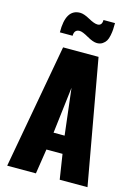

<svg xmlns="http://www.w3.org/2000/svg" viewBox="-150 -1128 869 1208"><g transform="rotate(15 284.0 -524.0)"><path d="M367 -891Q342 -891 302 -914Q262 -937 244 -937Q208 -937 208 -896H125Q123 -1048 217 -1048Q242 -1048 280.5 -1026.5Q319 -1005 340 -1005Q370 -1005 370 -1042H445Q445 -1018 444 -1000.5Q443 -983 438.5 -960.5Q434 -938 426 -924.5Q418 -911 403 -901Q388 -891 367 -891ZM22 0 169 -810H400L545 0H364L339 -162H234L209 0ZM250 -276H322L286 -578Z"/></g></svg>

Font: Oswald Heavy
Style: Regular
Weight: 400
Designer: Vernon Adams
Foundry: Vernon Adams
Version: Version 4.101